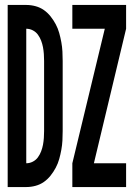

<svg xmlns="http://www.w3.org/2000/svg" viewBox="-20 -755 540 775"><path d="M272 0V-96L403 -639H272V-735H489V-639L359 -96H489V0ZM11 0V-735H86Q105 -735 123.5 -730Q142 -725 157 -714.5Q172 -704 184 -689Q196 -674 205 -657Q214 -640 219 -622Q224 -604 227.5 -585Q231 -566 232 -547Q233 -528 233 -509V-226Q233 -207 232 -188Q231 -169 227.5 -150Q224 -131 219 -113Q214 -95 205 -78Q196 -61 184 -46Q172 -31 157 -20.5Q142 -10 123.5 -5Q105 0 86 0ZM86 -96Q100 -96 112.5 -102.5Q125 -109 133 -120Q141 -131 146 -144Q151 -157 153.5 -170.5Q156 -184 157 -198Q158 -212 158 -226V-509Q158 -523 157 -537Q156 -551 153.5 -564.5Q151 -578 146 -591Q141 -604 133 -615Q125 -626 112.5 -632.5Q100 -639 86 -639Z"/></svg>

Font: Iosevka Algr
Style: Bold
Weight: 700
Monospace: yes
Designer: Belleve Invis
Foundry: Belleve Invis
Version: Version 26.0.2; ttfautohint (v1.8.3)